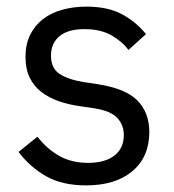

<svg xmlns="http://www.w3.org/2000/svg" viewBox="-20 -548 527 580"><path d="M240 12Q168 12 119.5 -15.5Q71 -43 36 -89L93 -135Q123 -97 160 -76.5Q197 -56 246 -56Q297 -56 325.5 -78Q354 -100 354 -140Q354 -170 334.5 -191.5Q315 -213 264 -221L223 -227Q187 -232 157 -242.5Q127 -253 104.5 -270.5Q82 -288 69.5 -314Q57 -340 57 -376Q57 -414 71 -442.5Q85 -471 109.5 -490Q134 -509 168 -518.5Q202 -528 241 -528Q304 -528 346.5 -506Q389 -484 421 -445L368 -397Q351 -421 318 -440.5Q285 -460 235 -460Q185 -460 159.5 -438.5Q134 -417 134 -380Q134 -342 159.5 -325Q185 -308 233 -300L273 -294Q359 -281 395 -244.5Q431 -208 431 -149Q431 -74 380 -31Q329 12 240 12Z"/></svg>

Font: IBM Plex Sans Arabic
Style: Regular
Weight: 400
Designer: Mike Abbink, Paul van der Laan, Pieter van Rosmalen, Wael Morcos, Khajak Apelian
Foundry: Bold Monday
Version: Version 1.005